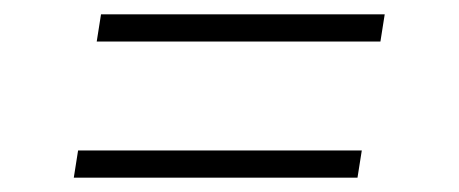

<svg xmlns="http://www.w3.org/2000/svg" viewBox="-20 -474 640 268"><path d="M115 -416 121 -454H517L511 -416ZM83 -226 89 -264H485L479 -226Z"/></svg>

Font: Iosevka Etoile Extralight
Style: Italic
Weight: 200
Italic angle: -9°
Designer: Belleve Invis
Foundry: Belleve Invis
Version: Version 22.1.2; ttfautohint (v1.8.4)